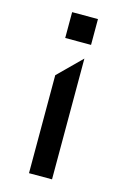

<svg xmlns="http://www.w3.org/2000/svg" viewBox="-109 -572 527 797"><g transform="rotate(15 154.5 -173.0)"><path d="M99 -248 198 -346V173H99ZM99 -519H210V-408H99Z"/></g></svg>

Font: Iceberg
Style: Regular
Weight: 400
Designer: Victor Kharyk
Foundry: Cyreal (www.cyreal.org)
Version: Version 1.002